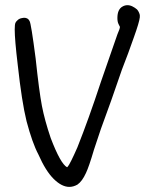

<svg xmlns="http://www.w3.org/2000/svg" viewBox="-20 -690 562 745"><path d="M435.5 -620.1Q435.5 -654.3 456.1 -665Q464.8 -669.9 474.6 -669.9Q484.4 -669.9 494.1 -665Q503.9 -660.2 511.7 -653.3Q519.5 -644.5 522.5 -631.8Q522.5 -630.9 522.5 -628.9Q522.5 -627 522.5 -623Q520.5 -603.5 499 -543.9Q493.2 -526.4 477.1 -482.9Q460.9 -439.5 453.1 -419.9Q438.5 -378.9 427.2 -345.2Q416 -311.5 387.7 -234.4Q377 -208 344.7 -109.4Q325.2 -43 313.5 -18.6Q298.8 13.7 280.3 26.4Q264.6 35.2 249 35.2Q219.7 35.2 188.5 4.4Q157.2 -26.4 128.9 -90.8Q105.5 -134.8 83 -219.7Q64.5 -294.9 48.8 -438.5Q37.1 -536.1 37.1 -575.2Q37.1 -595.7 40 -601.6Q43 -607.4 46.9 -610.4Q53.7 -618.2 66.4 -620.1Q70.3 -621.1 73.2 -621.1Q88.9 -621.1 94.7 -608.4Q100.6 -599.6 118.2 -463.9Q131.8 -335.9 142.6 -279.3Q153.3 -223.6 176.8 -154.3Q214.8 -54.7 240.2 -41L243.2 -43.9Q247.1 -47.9 256.8 -67.4Q266.6 -86.9 280.3 -118.2Q324.2 -228.5 371.1 -371.1Q409.2 -482.4 420.4 -513.2Q431.6 -543.9 435.5 -556.6Q445.3 -579.1 445.3 -585V-585.9Q444.3 -587.9 439.9 -596.7Q435.5 -605.5 435.5 -620.1Z"/></svg>

Font: JasonHandwriting2
Style: SemiBold
Weight: 600
Version: Version 1.04.7